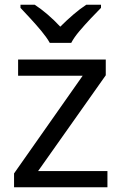

<svg xmlns="http://www.w3.org/2000/svg" viewBox="-20 -786 510 806"><path d="M431 0H39V-58L327 -468H56V-536H424V-470L140 -68H431ZM189 -606Q176 -629 154 -655.5Q132 -682 108 -708Q84 -734 66 -753V-766H126Q152 -749 180 -725Q208 -701 233 -674Q260 -701 288 -725Q316 -749 342 -766H404V-753Q385 -734 360.5 -708Q336 -682 313.5 -655.5Q291 -629 279 -606Z"/></svg>

Font: Noto Sans Carian
Style: Regular
Weight: 400
Designer: Monotype Design Team
Foundry: Monotype Imaging Inc.
Version: Version 2.002; ttfautohint (v1.8.4.7-5d5b)